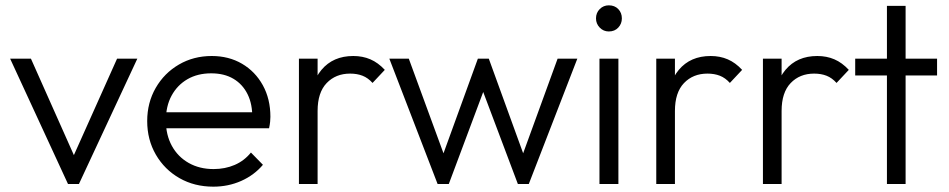

<svg xmlns="http://www.w3.org/2000/svg" viewBox="-20 -690 3559 720"><path d="M235 0 18 -470H96L279 -59H235L419 -470H495L276 0Z M780 10Q709 10 653 -22Q597 -54 564.5 -110Q532 -166 532 -236Q532 -305 564 -360.5Q596 -416 651 -448Q706 -480 774 -480Q838 -480 887.5 -451Q937 -422 965.5 -370.5Q994 -319 994 -252Q994 -244 993 -233.5Q992 -223 989 -209H582V-269H951L926 -247Q927 -299 908.5 -336.5Q890 -374 855.5 -394.5Q821 -415 772 -415Q721 -415 683 -393Q645 -371 623.5 -331.5Q602 -292 602 -238Q602 -184 624.5 -143Q647 -102 687.5 -79Q728 -56 781 -56Q824 -56 860 -71.5Q896 -87 921 -118L966 -72Q933 -33 884.5 -11.5Q836 10 780 10Z M1101 0V-470H1171V0ZM1171 -274 1142 -287Q1142 -376 1185.5 -428Q1229 -480 1305 -480Q1340 -480 1369 -467.5Q1398 -455 1423 -428L1377 -379Q1360 -398 1339.5 -406Q1319 -414 1293 -414Q1239 -414 1205 -378.5Q1171 -343 1171 -274Z M1621 0 1440 -470H1513L1656 -80L1630 -79L1772 -470H1813L1955 -79L1929 -80L2071 -470H2145L1963 0H1922L1777 -385H1807L1663 0Z M2228 0V-470H2299V0ZM2263 -572Q2243 -572 2229 -586.5Q2215 -601 2215 -621Q2215 -642 2229 -656Q2243 -670 2263 -670Q2285 -670 2298.5 -656Q2312 -642 2312 -621Q2312 -601 2298.5 -586.5Q2285 -572 2263 -572Z M2441 0V-470H2511V0ZM2511 -274 2482 -287Q2482 -376 2525.5 -428Q2569 -480 2645 -480Q2680 -480 2709 -467.5Q2738 -455 2763 -428L2717 -379Q2700 -398 2679.5 -406Q2659 -414 2633 -414Q2579 -414 2545 -378.5Q2511 -343 2511 -274Z M2841 0V-470H2911V0ZM2911 -274 2882 -287Q2882 -376 2925.5 -428Q2969 -480 3045 -480Q3080 -480 3109 -467.5Q3138 -455 3163 -428L3117 -379Q3100 -398 3079.5 -406Q3059 -414 3033 -414Q2979 -414 2945 -378.5Q2911 -343 2911 -274Z M3306 0V-668H3376V0ZM3187 -407V-470H3494V-407Z"/></svg>

Font: Outfit Thin Light
Style: Regular
Weight: 300
Version: Version 1.100;gftools[0.9.27]